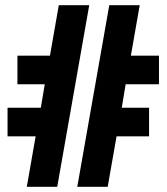

<svg xmlns="http://www.w3.org/2000/svg" viewBox="-20 -718 640 738"><path d="M117 -194H9V-304H137L152 -394H47V-504H172L206 -698H323L200 0H83ZM400 -698H517L483 -504H591V-394H463L448 -304H553V-194H428L394 0H277Z"/></svg>

Font: Lilex Nerd Font
Style: Bold
Weight: 700
Designer: Mike Abbink, Paul van der Laan, Pieter van Rosmalen, Mikhael Khrustik
Foundry: Mikhael Khrustik
Version: Version 2.400; ttfautohint (v1.8.4.7-5d5b);Nerd Fonts 3.3.0